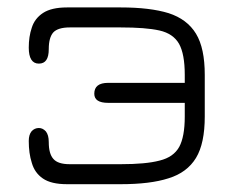

<svg xmlns="http://www.w3.org/2000/svg" viewBox="-20 -482 618 504"><path d="M297 1.5C297 1.5 297 1.5 297 1.5C297 1.5 156 1.5 156 1.5C128 1.5 107 -3.5 92.5 -13.5C78 -23.5 68.5 -37 63.5 -54.5C58 -71.5 55.5 -90.5 55.5 -112C55.5 -112 55.5 -112 55.5 -112C55.5 -123 58 -131.5 63 -137.5C68 -143 74.5 -146 82 -146C82 -146 82 -146 82 -146C89 -146 95 -143 100.5 -137C105.5 -130.5 108 -121.5 108 -109C108 -109 108 -109 108 -109C108 -88.5 112 -74 120 -65C128 -55.5 142.5 -51 163 -51C163 -51 163 -51 163 -51C163 -51 297 -51 297 -51C340.5 -51 374.5 -54 399 -60.5C423.5 -66.5 440.5 -78.5 450.5 -96.5C460 -114 465 -140.5 465 -176C465 -176 465 -176 465 -176C465 -176 465 -212 465 -212C465 -212 264 -212 264 -212C239.5 -212 227.5 -220 227.5 -236C227.5 -236 227.5 -236 227.5 -236C227.5 -255 239.5 -264.5 264 -264.5C264 -264.5 264 -264.5 264 -264.5C264 -264.5 465 -264.5 465 -264.5C465 -264.5 465 -285.5 465 -285.5C465 -322 460 -349 450 -367C440 -384.5 423 -396.5 398.5 -402C374 -407.5 340 -410 297 -410C297 -410 297 -410 297 -410C297 -410 163 -410 163 -410C142.5 -410 128 -405.5 120 -397C112 -388 108 -373.5 108 -353C108 -353 108 -353 108 -353C108 -327.5 99.5 -315 82 -315C82 -315 82 -315 82 -315C64.5 -315 55.5 -329 55.5 -357C55.5 -357 55.5 -357 55.5 -357C55.5 -376 58 -393.5 63.5 -409.5C68.5 -425.5 78.5 -438.5 93 -448C107.5 -457.5 128.5 -462.5 156 -462.5C156 -462.5 156 -462.5 156 -462.5C156 -462.5 297 -462.5 297 -462.5C348 -462.5 390 -457.5 422.5 -447.5C455 -437 479 -419 494.5 -393.5C510 -368 517.5 -332 517.5 -285.5C517.5 -285.5 517.5 -285.5 517.5 -285.5C517.5 -285.5 517.5 -176 517.5 -176C517.5 -129.5 510 -93 494.5 -67.5C479 -42 455 -24 422.5 -14C390 -3.5 348 1.5 297 1.5Z"/></svg>

Font: Jura-Fortis-Regular
Style: Regular
Weight: 500
Designer: Daniel Johnson, Alexei Vanyashin, Mirko Velimirovic
Foundry: Daniel Johnson
Version: ""